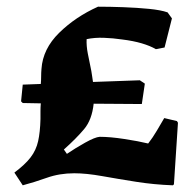

<svg xmlns="http://www.w3.org/2000/svg" viewBox="-20 -542 587 574"><path d="M48 12 23 -26Q55 -50 71.5 -71.5Q88 -93 94 -120Q100 -147 101 -186Q101 -198 101 -209.5Q101 -221 102 -233L48 -234L43 -239L48 -289L102 -291Q103 -302 103 -313.5Q103 -325 104 -336Q108 -396 157 -444Q206 -492 273 -522Q308 -522 349 -520.5Q390 -519 425.5 -515.5Q461 -512 481 -505L494 -487L472 -400L446 -395Q429 -405 403.5 -412.5Q378 -420 345 -424Q318 -428 290.5 -429Q263 -430 239 -425Q238 -405 242.5 -382Q247 -359 253 -330Q254 -322 255.5 -314Q257 -306 258 -297L398 -302L413 -292L404 -231L260 -232Q255 -184 231.5 -156Q208 -128 171 -95L180 -82Q205 -99 234.5 -115.5Q264 -132 278 -133Q309 -133 351.5 -126.5Q394 -120 423 -113Q437 -131 449 -151.5Q461 -172 471 -189L509 -180L512 -175L500 9L497 12Q441 10 387 1.5Q333 -7 285.5 -15.5Q238 -24 202 -24Q158 -24 120 -10.5Q82 3 48 12Z"/></svg>

Font: Labrada ExtraBold
Style: Regular
Weight: 800
Designer: Mercedes Jáuregui
Foundry: Omnibus-Type Team
Version: Version 1.000; ttfautohint (v1.8.4.7-5d5b)